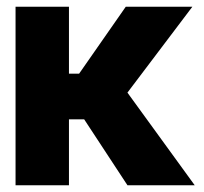

<svg xmlns="http://www.w3.org/2000/svg" viewBox="-20 -548 603 568"><path d="M26 0H184V-195H229L357 0H556L357 -274L549 -528H352L214 -330H184V-528H26Z"/></svg>

Font: Asimov Pro
Style: Blk
Weight: 900
Designer: Google
Version: Version 2.000980; 2014